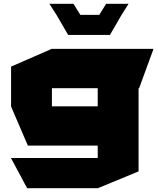

<svg xmlns="http://www.w3.org/2000/svg" viewBox="-20 -781 826 1006"><path d="M252 -319V-525H784V-524L709 -319ZM122 205 38 48V47H492V205ZM126 -18 38 -223V-224H492V-18ZM38 -224V-432L251 -525H252V-224ZM492 205V-319H706V117L493 205ZM500 -703 536 -761H653V-760L617 -703ZM276 -703 240 -759V-761H365L401 -703ZM337 -598 276 -703H617L556 -598Z"/></svg>

Font: Foldit ExtraBold
Style: Regular
Weight: 800
Version: Version 1.003